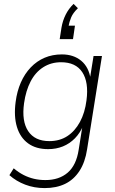

<svg xmlns="http://www.w3.org/2000/svg" viewBox="-20 -773 588 981"><path d="M208 188Q155 188 109 170.5Q63 153 28 122L50 87Q75 108 100.5 121Q126 134 153.5 140.5Q181 147 212 147Q282 147 326 109Q370 71 382 -8L402 -134H406Q390 -94 363 -66.5Q336 -39 301.5 -25Q267 -11 226 -11Q164 -11 123.5 -40.5Q83 -70 66.5 -124.5Q50 -179 60 -253Q67 -307 86.5 -351.5Q106 -396 137 -428.5Q168 -461 208 -478Q248 -495 296 -495Q356 -495 395 -462.5Q434 -430 443 -369H439L458 -487H501L425 -10Q415 56 386 100.5Q357 145 312.5 166.5Q268 188 208 188ZM232 -52Q285 -52 324 -77.5Q363 -103 388.5 -150Q414 -197 422 -261Q434 -353 400.5 -404Q367 -455 292 -455Q241 -455 201 -429.5Q161 -404 136.5 -357Q112 -310 103 -246Q90 -154 124 -103Q158 -52 232 -52ZM285 -573 294 -631Q300 -667 315.5 -698Q331 -729 356 -753L378 -731Q353 -707 343.5 -684Q334 -661 329 -634L318 -642H363L353 -573Z"/></svg>

Font: Nunito Sans 10pt SemiCondensed ExtraLight
Style: Italic
Weight: 250
Width: 4
Italic angle: -9°
Designer: Vernon Adams
Foundry: Vernon Adams
Version: Version 3.101;gftools[0.9.27]